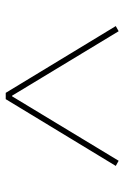

<svg xmlns="http://www.w3.org/2000/svg" viewBox="98 -871 434 670"><g transform="rotate(-90 315.0 -536.0)"><path d="M314 -711 89 -339 71 -349 304 -733H326L559 -349L541 -339L316 -711Z"/></g></svg>

Font: IBM Plex Sans JP Thin
Style: Regular
Weight: 100
Designer: Mike Abbink; Paul van der Laan; Pieter van Rosmalen; Wujin Sim; Yejin Wi; Jinhee Kim; Boomi Park; Yona Kim; Kichan Ma
Foundry: Sandoll Inc.
Version: Version 1.001